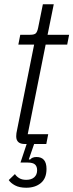

<svg xmlns="http://www.w3.org/2000/svg" viewBox="-20 -675 344 900"><path d="M103 205Q71 205 50.5 194Q30 183 21 169L50 141Q57 152 70 160Q83 168 103 168Q127 168 140.5 156Q154 144 154 123Q154 105 144 96Q134 87 110 87H76L105 0H96Q56 0 56 -36Q56 -42 57 -50.5Q58 -59 60 -66L140 -466H66L75 -512H121Q141 -512 148 -519Q155 -526 159 -546L181 -655H232L203 -512H304L295 -466H194L110 -46H206L197 0H140L115 72L121 73Q131 61 151 61Q198 61 198 117Q198 161 171.5 183Q145 205 103 205Z"/></svg>

Font: IBM Plex Sans Condensed Light
Style: Italic
Weight: 300
Width: 3
Italic angle: -11°
Designer: Mike Abbink, Paul van der Laan, Pieter van Rosmalen
Foundry: Bold Monday
Version: Version 1.3